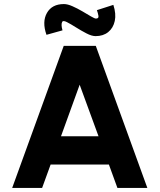

<svg xmlns="http://www.w3.org/2000/svg" viewBox="-20 -926 786 946"><path d="M294 -700H452L706 0H558.5L516.5 -115.5H229.5L187.5 0H40ZM280.5 -254.5H465.5L372.5 -508.5ZM451 -748Q432 -748 406 -761.5Q380 -775 354.2 -791.2Q328.5 -807.5 309.8 -817Q291 -826.5 286.5 -818.5Q279.5 -805 288 -776.5L209 -754.5Q186.5 -818.5 211.2 -862.2Q236 -906 295 -906Q313 -906 337.2 -895.2Q361.5 -884.5 385.8 -870.2Q410 -856 428.2 -845.2Q446.5 -834.5 452.5 -834.5Q467.5 -834.5 465 -848.2Q462.5 -862 457.5 -876L538.5 -902Q553 -857.5 545.5 -822.8Q538 -788 513.2 -768Q488.5 -748 451 -748Z"/></svg>

Font: Urbanist ExtraBold
Style: Regular
Weight: 800
Designer: Corey Hu
Foundry: Corey Hu
Version: Version 1.330; ttfautohint (v1.8.4.7-5d5b)